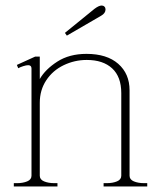

<svg xmlns="http://www.w3.org/2000/svg" viewBox="-20 -675 583 695"><path d="M222 -546 215 -556 322 -643Q338 -655 348 -655Q354 -655 358 -651Q362 -647 362 -641Q362 -627 346 -618ZM513 -12V0H355V-12H366Q388 -12 403.5 -18.5Q419 -25 419 -39V-338Q419 -397 386 -427.5Q353 -458 294 -458Q250 -458 210.5 -439Q171 -420 147.5 -384.5Q124 -349 124 -303V-39Q124 -25 139.5 -18.5Q155 -12 177 -12H188V0H30V-12H41Q63 -12 78.5 -18.5Q94 -25 94 -39V-427Q94 -439 82 -439Q75 -439 64 -435.5Q53 -432 46 -428L41 -440L107 -470H124V-389Q144 -424 187.5 -452Q231 -480 293 -480Q367 -480 408 -444Q449 -408 449 -348V-39Q449 -25 464.5 -18.5Q480 -12 502 -12Z"/></svg>

Font: Taviraj Thin
Style: Regular
Weight: 250
Designer: Katatrad Team
Foundry: CadsonDemak
Version: Version 1.001